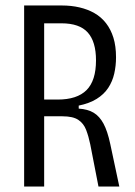

<svg xmlns="http://www.w3.org/2000/svg" viewBox="-20 -680 493 700"><path d="M68 0V-660H206Q240 -660 270 -653Q300 -646 324.5 -632Q349 -618 366.5 -595.5Q384 -573 393.5 -542.5Q403 -512 403 -471Q403 -440 396.5 -411.5Q390 -383 374.5 -359.5Q359 -336 332.5 -319.5Q306 -303 267 -295V-284Q300 -282 321.5 -269Q343 -256 357.5 -229Q372 -202 382 -155L415 0H339L309 -154Q303 -183 294 -206.5Q285 -230 265.5 -243Q246 -256 208 -256H141V0ZM141 -317H190Q261 -317 295.5 -351.5Q330 -386 330 -460Q330 -528 300 -561.5Q270 -595 204 -595H141Z"/></svg>

Font: Bricolage Grotesque 24pt Condensed Light
Style: Regular
Weight: 300
Width: 3
Designer: Mathieu Triay
Foundry: Atelier Triay
Version: Version 1.001;gftools[0.9.33.dev8+g029e19f]